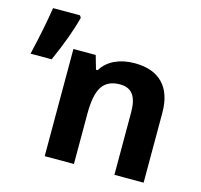

<svg xmlns="http://www.w3.org/2000/svg" viewBox="-98 -770 919 877"><g transform="rotate(15 361.5 -331.5)"><path d="M653.8 0H515.6V-295.9Q515.6 -351.1 496.1 -378.4Q476.6 -405.8 434.1 -405.8Q376 -405.8 350.1 -366.9Q324.2 -328.1 324.2 -238.8V0H186V-506.8H291.5L310.1 -441.9H317.9Q340.8 -479 381.3 -497.8Q421.9 -516.6 473.6 -516.6Q562 -516.6 607.9 -468.8Q653.8 -420.9 653.8 -330.6ZM175.3 -663.1 181.6 -652.8Q159.2 -563.5 102.1 -435.5H2.4Q33.7 -569.8 47.9 -663.1Z"/></g></svg>

Font: Bpm'online Open Sans
Style: Bold
Weight: 700
Foundry: Ascender Corporation
Version: Version 1.10